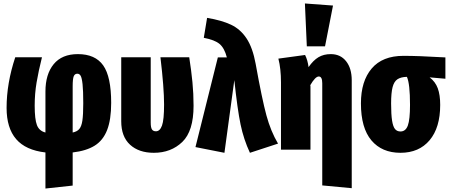

<svg xmlns="http://www.w3.org/2000/svg" viewBox="-20 -863 2588 1107"><path d="M399 16V207L242 224V16Q128 3 73 -61Q18 -125 18 -241Q18 -383 68 -533H222Q202 -453 191 -388Q180 -323 180 -254Q180 -175 193 -141.5Q206 -108 242 -99V-335Q242 -435 289.5 -493Q337 -551 429 -551Q529 -551 575 -486Q621 -421 621 -270Q621 -173 597.5 -113Q574 -53 525.5 -23Q477 7 399 16ZM460 -268Q460 -341 456 -377.5Q452 -414 445 -426Q438 -438 426 -438Q411 -438 405 -423Q399 -408 399 -365V-99Q424 -104 437 -119Q450 -134 455 -168Q460 -202 460 -268Z M1096 -253Q1096 -107 1031 -44.5Q966 18 867 18Q781 18 730 -28.5Q679 -75 679 -164V-533H849V-157Q849 -128 856 -117Q863 -106 879 -106Q902 -106 914 -139Q926 -172 926 -260Q926 -357 905 -533H1071Q1083 -456 1089.5 -389.5Q1096 -323 1096 -253Z M1454 -495Q1491 -290 1516 -198Q1541 -106 1583 -35L1421 18Q1385 -59 1367 -145.5Q1349 -232 1331 -401L1274 18L1107 -15L1236 -532H1288Q1274 -586 1246 -609.5Q1218 -633 1155 -645L1174 -760Q1258 -746 1312 -720.5Q1366 -695 1401.5 -641.5Q1437 -588 1454 -495Z M2008 -400V222L1838 206V-383Q1838 -422 1818 -422Q1798 -422 1769 -372L1770 -365V0H1600V-388Q1600 -467 1585 -525L1739 -546Q1754 -516 1759 -476Q1786 -515 1816 -533Q1846 -551 1887 -551Q1943 -551 1975.5 -510Q2008 -469 2008 -400ZM1738 -843 1900 -831 1854 -596H1749Z M2548 -409 2457 -417Q2490 -392 2504 -354Q2518 -316 2518 -258Q2518 -127 2457 -54.5Q2396 18 2289 18Q2182 18 2121.5 -53.5Q2061 -125 2061 -267Q2061 -395 2123 -468Q2185 -541 2306 -541Q2393 -541 2527 -533L2548 -532ZM2344 -258Q2344 -381 2326 -420Q2291 -419 2271.5 -406Q2252 -393 2243.5 -360.5Q2235 -328 2235 -266Q2235 -203 2240.5 -168Q2246 -133 2257.5 -119Q2269 -105 2289 -105Q2319 -105 2331.5 -139.5Q2344 -174 2344 -258Z"/></svg>

Font: Fira Sans Extra Condensed ExtraBold
Style: Regular
Weight: 800
Width: 1
Designer: Carrois Corporate & Edenspiekermann AG
Foundry: Carrois Corporate GbR & Edenspiekermann AG
Version: Version 4.203